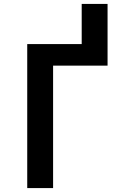

<svg xmlns="http://www.w3.org/2000/svg" viewBox="-20 -960 640 980"><path d="M119 0V-735H397V-940H529V-625H251V0Z"/></svg>

Font: Iosevka Custom XBdEx
Style: Regular
Weight: 800
Width: 7
Monospace: yes
Designer: Belleve Invis
Foundry: Belleve Invis
Version: Version 11.2.4; ttfautohint (v1.8.4)